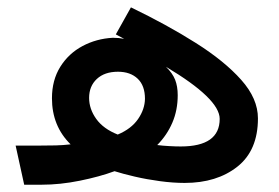

<svg xmlns="http://www.w3.org/2000/svg" viewBox="-20 -507 766 527"><path d="M22.9 -107.4H88.4Q114.3 -107.4 133.5 -107.9Q152.8 -108.4 173.8 -110.8Q122.6 -161.1 122.6 -237.3Q122.6 -287.1 145.5 -323.7Q168.5 -360.4 206.5 -380.6Q244.6 -400.9 289.6 -403.3Q306.6 -403.3 320.8 -400.4L297.9 -412.6L339.4 -486.8Q438.5 -439 517.3 -389.2Q596.2 -339.4 642.1 -287.8Q688 -236.3 688 -182.1Q688 -94.2 631.6 -49.6Q575.2 -4.9 486.8 -4.9Q454.6 -4.9 418.7 -9.8Q382.8 -14.6 350.1 -22.2Q317.4 -29.8 294.4 -37.1Q253.4 -22 199.2 -11Q145 0 94.2 0H46.4ZM435.5 -323.7Q453.6 -306.2 460.7 -288.1Q467.8 -270 467.8 -245.6Q467.8 -204.6 453.1 -170.4Q438.5 -136.2 411.6 -108.9Q426.8 -106.9 444.3 -106Q461.9 -105 476.1 -105Q583 -105 583 -180.7Q583 -235.8 435.5 -323.7ZM303.2 -137.7Q340.3 -153.3 358.9 -180.2Q377.4 -207 377.9 -235.8Q377.9 -272 357.9 -291Q337.9 -310.1 303.7 -310.1Q267.1 -310.1 245.8 -290.3Q224.6 -270.5 224.6 -238.3Q224.6 -208 244.1 -180.7Q263.7 -153.3 303.2 -137.7Z"/></svg>

Font: Vazir Medium UI
Style: Medium-UI
Weight: 500
Designer: Saber Rastikerdar
Foundry: Saber Rastikerdar
Version: Version 30.0.0